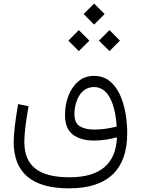

<svg xmlns="http://www.w3.org/2000/svg" viewBox="-20 -806 782 1067"><path d="M502.9 -669.4 561.5 -728 502.9 -786.1 444.8 -728ZM588.4 -522 646.5 -580.1 588.4 -638.7 529.8 -580.1ZM418 -522 476.6 -580.1 418 -638.7 359.9 -580.1ZM503.9 -384.3C468.3 -384.3 438.5 -374 414.6 -353C365.7 -311.5 341.3 -241.2 341.3 -166.5C341.3 -116.2 356 -80.1 384.8 -58.1C413.6 -36.1 452.6 -24.9 502 -24.9C548.3 -24.9 593.3 -32.7 627 -42.5L629.9 -38.6C622.1 104.5 537.6 179.2 366.2 179.2C199.7 179.2 115.2 119.6 115.2 -17.6C115.2 -62 122.6 -125.5 138.7 -215.8L80.6 -227.5C64.5 -133.3 56.2 -64 56.2 -16.6C56.2 154.8 158.7 240.7 363.8 240.7C584 240.7 687 131.8 687 -65.4C687 -139.6 674.8 -218.3 646 -280.8C616.7 -342.8 570.8 -384.3 503.9 -384.3ZM628.4 -102.5C593.8 -94.2 552.2 -85.9 503.9 -85.9C469.7 -85.9 442.9 -92.3 423.3 -104.5C403.3 -116.7 393.6 -139.2 393.6 -172.4C393.6 -195.8 397.5 -219.2 405.3 -242.2C420.9 -288.6 453.1 -322.3 502.4 -322.3C548.8 -322.3 579.6 -291 598.6 -246.6C617.7 -201.7 626.5 -147.5 628.4 -102.5Z"/></svg>

Font: Estedad Light
Style: Regular
Weight: 300
Designer: Amin Abedi
Version: Version 7.3